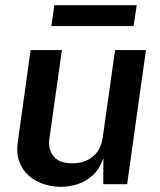

<svg xmlns="http://www.w3.org/2000/svg" viewBox="-20 -710 616 740"><path d="M214.5 10Q178.5 10 146 -1.2Q113.5 -12.5 89.5 -34.2Q65.5 -56 54 -88Q42.5 -120 48.5 -162.5L98 -517H218.5L170.5 -176.5Q164.5 -134.5 186.5 -107.5Q208.5 -80.5 259 -80.5Q306 -80.5 337.5 -106.2Q369 -132 376 -180.5L423.5 -517H542.5L470 0H378L378.5 -101Q364 -58.5 337.2 -34.2Q310.5 -10 278.5 0Q246.5 10 214.5 10ZM178 -609.5 189.5 -690H507L495 -609.5Z"/></svg>

Font: Public Sans Thin SemiBold
Style: Italic
Weight: 600
Italic angle: -8°
Version: Version 2.001